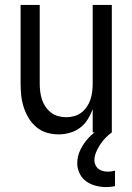

<svg xmlns="http://www.w3.org/2000/svg" viewBox="-20 -540 540 783"><path d="M219 8Q194 8 170.5 1Q147 -6 128 -22Q109 -38 96.5 -59Q84 -80 76.5 -103.5Q69 -127 66.5 -151.5Q64 -176 64 -200V-520H142V-200Q142 -183 144 -166.5Q146 -150 151 -134.5Q156 -119 165.5 -105Q175 -91 188 -81Q201 -71 217 -66.5Q233 -62 250 -62Q267 -62 283 -66.5Q299 -71 312 -81Q325 -91 334.5 -105Q344 -119 349 -134.5Q354 -150 356 -166.5Q358 -183 358 -200V-520H436V0H358V-95Q350 -73 337.5 -53Q325 -33 306.5 -19Q288 -5 265 1.5Q242 8 219 8ZM414 223Q392 223 370.5 217.5Q349 212 331.5 199.5Q314 187 304.5 167Q295 147 295 126Q295 97 308 70.5Q321 44 340.5 23Q360 2 384.5 -13.5Q409 -29 436 -40V0Q422 10 410 22.5Q398 35 388.5 49.5Q379 64 372 80.5Q365 97 365 114Q365 124 369.5 133.5Q374 143 382 149Q390 155 400 157.5Q410 160 420 160Q427 160 434.5 159Q442 158 449 156V219Q440 221 431 222Q422 223 414 223Z"/></svg>

Font: Iosevka Term Curly
Style: Regular
Weight: 400
Designer: Belleve Invis
Foundry: Belleve Invis
Version: Version 32.3.0